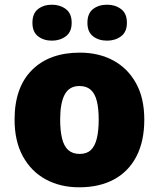

<svg xmlns="http://www.w3.org/2000/svg" viewBox="-20 -787 677 817"><path d="M317 10Q237 10 175 -23.5Q113 -57 77.5 -121.5Q42 -186 42 -278Q42 -415 116 -489Q190 -563 320 -563Q400 -563 461.5 -530Q523 -497 558.5 -433.5Q594 -370 594 -278Q594 -186 560.5 -121.5Q527 -57 465 -23.5Q403 10 317 10ZM319 -132Q349 -132 366.5 -148.5Q384 -165 392 -198Q400 -231 400 -278Q400 -325 392 -357Q384 -389 366 -405Q348 -421 318 -421Q275 -421 255.5 -385Q236 -349 236 -278Q236 -231 244 -198Q252 -165 270.5 -148.5Q289 -132 319 -132ZM118 -690Q118 -730 142 -748.5Q166 -767 201 -767Q235 -767 260 -748.5Q285 -730 285 -690Q285 -651 260 -632.5Q235 -614 201 -614Q166 -614 142 -632.5Q118 -651 118 -690ZM352 -690Q352 -730 376 -748.5Q400 -767 436 -767Q470 -767 495 -748.5Q520 -730 520 -690Q520 -651 495 -632.5Q470 -614 436 -614Q400 -614 376 -632.5Q352 -651 352 -690Z"/></svg>

Font: Noto Sans Symbols Black
Style: Regular
Weight: 900
Version: Version 2.002